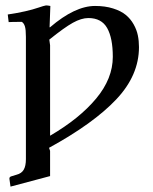

<svg xmlns="http://www.w3.org/2000/svg" viewBox="-20 -463 568 713"><path d="M308.1 -396Q282.2 -396 250.5 -378.4Q218.8 -360.8 163.1 -315.9L166 -294.9V41Q275.4 -22.9 337.2 -97.2Q398.9 -171.4 398.9 -252Q398.9 -321.8 377.9 -358.9Q356.9 -396 308.1 -396ZM167 -440.9 164.1 -361.8H166Q258.3 -440.9 333 -440.9Q370.6 -440.9 399.9 -431.6Q429.2 -422.4 447 -407.7Q464.8 -393.1 476.3 -372.6Q487.8 -352.1 491.9 -331.5Q496.1 -311 496.1 -288.1Q496.1 -183.1 411.6 -93.8Q327.1 -4.4 162.1 85.9L166 97.2V190.9L19 230L15.1 202.1Q13.2 193.4 24.9 190.9L41 186Q60.1 181.2 68.1 167.2Q76.2 153.3 76.2 127.9V-326.2Q76.2 -353 72.5 -365Q68.8 -377 61 -381.8Q22.5 -381.8 12.2 -380.9L8.8 -409.2Q80.1 -419.9 124 -435.1Q142.1 -441.4 150.9 -442.9Q157.2 -442.9 167 -440.9Z"/></svg>

Font: Common Serif Medium
Style: Regular
Weight: 500
Designer: Philipp H. Poll, Khaled Hosny
Foundry: Stefan Peev, Context Ltd.
Version: Version 1.026